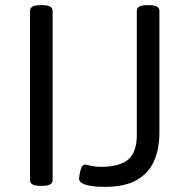

<svg xmlns="http://www.w3.org/2000/svg" viewBox="-20 -722 724 748"><path d="M145 -702Q185 -702 185 -680V-20Q185 2 145 2H137Q97 2 97 -20V-680Q97 -702 137 -702ZM561 -702Q601 -702 601 -680V-205Q601 -142 580 -94.5Q559 -47 512.5 -20.5Q466 6 389 6Q375 6 357.5 5Q340 4 324 0.5Q308 -3 298 -9.5Q288 -16 288 -26Q288 -28 290 -41.5Q292 -55 297 -68Q302 -81 310 -81Q316 -81 332.5 -76.5Q349 -72 373 -72Q447 -72 480 -101Q513 -130 513 -195V-680Q513 -702 553 -702Z"/></svg>

Font: Asap VF Beta
Style: Regular
Weight: 400
Designer: Pablo Cosgaya
Foundry: Pablo Cosgaya
Version: Version 1.007